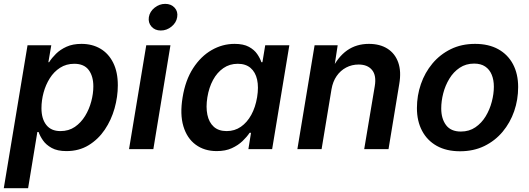

<svg xmlns="http://www.w3.org/2000/svg" viewBox="-33 -779 2765 1003"><path d="M-13.2 204.1 110.8 -542.5H234.9L219.7 -454.1H223.6Q237.3 -476.1 259.5 -498Q281.7 -520 314.5 -534.9Q347.2 -549.8 392.6 -549.8Q448.7 -549.8 491.5 -524.7Q534.2 -499.5 558.3 -451.2Q582.5 -402.8 582.5 -333.5Q582.5 -273.4 565.4 -212.6Q548.3 -151.9 514.4 -101.6Q480.5 -51.3 430.2 -20.5Q379.9 10.3 314 10.3Q266.6 10.3 237.1 -6.1Q207.5 -22.5 191.7 -45.4Q175.8 -68.4 168.5 -89.4H162.1L113.8 204.1ZM282.7 -94.2Q326.2 -94.2 358.2 -116.2Q390.1 -138.2 411.6 -173.3Q433.1 -208.5 443.8 -249.3Q454.6 -290 454.6 -327.6Q454.6 -381.3 430.2 -413.6Q405.8 -445.8 355 -445.8Q313 -445.8 280.8 -425Q248.5 -404.3 227.1 -370.1Q205.6 -335.9 194.6 -295.2Q183.6 -254.4 183.6 -213.9Q183.6 -158.7 208.7 -126.5Q233.9 -94.2 282.7 -94.2Z M641.1 0 731 -542.5H857.4L768.1 0ZM807.1 -619.6Q776.4 -619.6 758.3 -640.1Q740.2 -660.6 744.6 -689.5Q749.5 -718.8 774.7 -738.8Q799.8 -758.8 830.1 -758.8Q860.8 -758.8 879.2 -738.8Q897.5 -718.8 892.6 -689.5Q888.2 -660.6 863 -640.1Q837.9 -619.6 807.1 -619.6Z M1099.1 10.3Q1034.7 10.3 989.3 -23.2Q943.8 -56.6 925 -119.4Q906.2 -182.1 920.9 -270.5Q935.5 -360.4 975.8 -422.6Q1016.1 -484.9 1072.5 -517.3Q1128.9 -549.8 1192.4 -549.8Q1238.8 -549.8 1267.1 -534.4Q1295.4 -519 1310.5 -496.8Q1325.7 -474.6 1332.5 -454.1H1337.9L1352.5 -542.5H1478.5L1388.7 0H1264.6L1278.3 -85.4H1271Q1256.8 -64 1233.9 -42Q1210.9 -20 1178 -4.9Q1145 10.3 1099.1 10.3ZM1150.9 -94.2Q1192.9 -94.2 1225.3 -116.7Q1257.8 -139.2 1279.5 -178.7Q1301.3 -218.3 1310.1 -271Q1318.8 -324.2 1310.1 -363.3Q1301.3 -402.3 1275.9 -424.1Q1250.5 -445.8 1209 -445.8Q1166.5 -445.8 1133.8 -423.1Q1101.1 -400.4 1079.8 -361.1Q1058.6 -321.8 1050.3 -271Q1042 -219.7 1050.3 -179.7Q1058.6 -139.6 1083.7 -116.9Q1108.9 -94.2 1150.9 -94.2Z M1698.7 -312.5 1647 0H1520.5L1610.4 -542.5H1731L1710.4 -408.2L1698.2 -412.1Q1731.9 -481.9 1780.5 -515.9Q1829.1 -549.8 1894 -549.8Q1951.7 -549.8 1991.2 -524.7Q2030.8 -499.5 2047.4 -452.6Q2064 -405.8 2052.7 -340.3L1996.6 0H1869.6L1924.8 -329.1Q1934.1 -384.8 1910.6 -413.3Q1887.2 -441.9 1840.3 -441.9Q1805.2 -441.9 1775.4 -426.3Q1745.6 -410.6 1725.6 -381.8Q1705.6 -353 1698.7 -312.5Z M2370.1 11.2Q2299.3 11.2 2249 -16.8Q2198.7 -44.9 2171.9 -95.7Q2145 -146.5 2145 -214.4Q2145 -279.8 2165.8 -339.8Q2186.5 -399.9 2226.1 -447.3Q2265.6 -494.6 2321.8 -522.2Q2377.9 -549.8 2448.7 -549.8Q2519.5 -549.8 2569.8 -522Q2620.1 -494.1 2647 -443.4Q2673.8 -392.6 2673.8 -324.2Q2673.8 -258.3 2653.1 -198.2Q2632.3 -138.2 2592.8 -90.8Q2553.2 -43.5 2497.1 -16.1Q2440.9 11.2 2370.1 11.2ZM2374.5 -91.8Q2418 -91.8 2450.4 -114Q2482.9 -136.2 2504.2 -171.4Q2525.4 -206.5 2536.1 -247.6Q2546.9 -288.6 2546.9 -326.2Q2546.9 -361.8 2535.6 -388.9Q2524.4 -416 2501.7 -431.4Q2479 -446.8 2443.8 -446.8Q2400.9 -446.8 2368.4 -425Q2335.9 -403.3 2314.5 -367.9Q2293 -332.5 2282.5 -291.7Q2272 -251 2272 -212.4Q2272 -159.2 2297.1 -125.5Q2322.3 -91.8 2374.5 -91.8Z"/></svg>

Font: Inter 16pt SemiBold
Style: Italic
Weight: 600
Italic angle: -9.3988°
Version: Version 4.001;git-66647c0bb